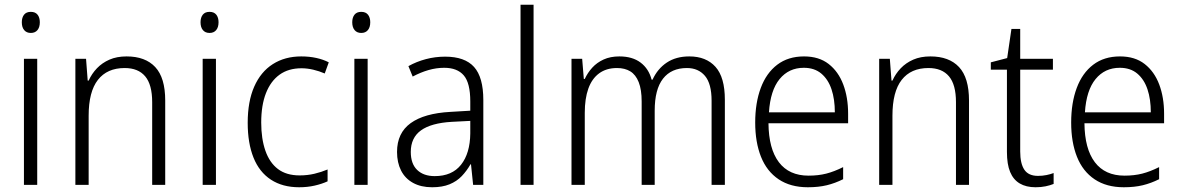

<svg xmlns="http://www.w3.org/2000/svg" viewBox="-20 -780 4982 810"><path d="M137 -532V0H81V-532ZM110 -730Q129 -730 138.5 -718Q148 -706 148 -686Q148 -665 138 -653Q128 -641 110 -641Q92 -641 82 -653Q72 -665 72 -686Q72 -706 81.5 -718Q91 -730 110 -730Z M514 -542Q593 -542 635 -497Q677 -452 677 -356V0H622V-349Q622 -423 592.5 -458Q563 -493 506 -493Q432 -493 393 -443Q354 -393 354 -292V0H298V-532H343L350 -440H354Q367 -469 389 -492Q411 -515 442 -528.5Q473 -542 514 -542Z M891 -532V0H835V-532ZM864 -730Q883 -730 892.5 -718Q902 -706 902 -686Q902 -665 892 -653Q882 -641 864 -641Q846 -641 836 -653Q826 -665 826 -686Q826 -706 835.5 -718Q845 -730 864 -730Z M1242 10Q1172 10 1123 -22Q1074 -54 1049.5 -115Q1025 -176 1025 -262Q1025 -352 1052.5 -414.5Q1080 -477 1131 -509.5Q1182 -542 1251 -542Q1285 -542 1314.5 -535.5Q1344 -529 1367 -517L1350 -470Q1327 -480 1301.5 -486Q1276 -492 1252 -492Q1197 -492 1159.5 -465Q1122 -438 1102 -387Q1082 -336 1082 -263Q1082 -195 1099.5 -144.5Q1117 -94 1152.5 -67Q1188 -40 1244 -40Q1277 -40 1306.5 -47Q1336 -54 1362 -65V-15Q1338 -4 1307.5 3Q1277 10 1242 10Z M1531 -532V0H1475V-532ZM1504 -730Q1523 -730 1532.5 -718Q1542 -706 1542 -686Q1542 -665 1532 -653Q1522 -641 1504 -641Q1486 -641 1476 -653Q1466 -665 1466 -686Q1466 -706 1475.5 -718Q1485 -730 1504 -730Z M1858 -541Q1941 -541 1980 -497.5Q2019 -454 2019 -358V0H1976L1967 -87H1965Q1949 -59 1928 -37Q1907 -15 1876.5 -2.5Q1846 10 1803 10Q1756 10 1722.5 -8.5Q1689 -27 1672 -60.5Q1655 -94 1655 -139Q1655 -219 1712.5 -260.5Q1770 -302 1880 -308L1964 -313V-352Q1964 -430 1936.5 -462Q1909 -494 1854 -494Q1821 -494 1788 -484.5Q1755 -475 1721 -457L1703 -501Q1737 -520 1776.5 -530.5Q1816 -541 1858 -541ZM1886 -266Q1799 -261 1756 -230Q1713 -199 1713 -139Q1713 -89 1740 -63Q1767 -37 1814 -37Q1887 -37 1925 -85Q1963 -133 1964 -217V-270Z M2231 0H2176V-760H2231Z M2888 -542Q2959 -542 2998.5 -498Q3038 -454 3038 -359V0H2982V-355Q2982 -427 2954 -460Q2926 -493 2878 -493Q2812 -493 2777 -448Q2742 -403 2742 -313V0H2687V-352Q2687 -402 2674.5 -433.5Q2662 -465 2639 -479Q2616 -493 2583 -493Q2538 -493 2507.5 -470.5Q2477 -448 2462 -406Q2447 -364 2447 -304V0H2391V-532H2436L2443 -447H2447Q2459 -473 2478.5 -494.5Q2498 -516 2526.5 -529Q2555 -542 2593 -542Q2648 -542 2682.5 -516Q2717 -490 2729 -444H2733Q2754 -490 2793 -516Q2832 -542 2888 -542Z M3372 -542Q3435 -542 3476 -510Q3517 -478 3537.5 -423.5Q3558 -369 3558 -300V-260H3222Q3223 -152 3266 -95.5Q3309 -39 3391 -39Q3432 -39 3465.5 -47.5Q3499 -56 3537 -75V-24Q3503 -7 3468 1.5Q3433 10 3388 10Q3315 10 3265 -23.5Q3215 -57 3190.5 -118.5Q3166 -180 3166 -263Q3166 -346 3189.5 -409Q3213 -472 3259 -507Q3305 -542 3372 -542ZM3371 -494Q3308 -494 3269 -446.5Q3230 -399 3224 -306H3502Q3502 -361 3488 -403Q3474 -445 3445 -469.5Q3416 -494 3371 -494Z M3905 -542Q3984 -542 4026 -497Q4068 -452 4068 -356V0H4013V-349Q4013 -423 3983.5 -458Q3954 -493 3897 -493Q3823 -493 3784 -443Q3745 -393 3745 -292V0H3689V-532H3734L3741 -440H3745Q3758 -469 3780 -492Q3802 -515 3833 -528.5Q3864 -542 3905 -542Z M4359 -38Q4378 -38 4395 -41.5Q4412 -45 4425 -50V-4Q4410 2 4391 6Q4372 10 4349 10Q4309 10 4282 -6Q4255 -22 4241.5 -54.5Q4228 -87 4228 -139V-486H4160V-517L4229 -535L4247 -658H4284V-532H4422V-486H4284V-141Q4284 -90 4301.5 -64Q4319 -38 4359 -38Z M4705 -542Q4768 -542 4809 -510Q4850 -478 4870.5 -423.5Q4891 -369 4891 -300V-260H4555Q4556 -152 4599 -95.5Q4642 -39 4724 -39Q4765 -39 4798.5 -47.5Q4832 -56 4870 -75V-24Q4836 -7 4801 1.5Q4766 10 4721 10Q4648 10 4598 -23.5Q4548 -57 4523.5 -118.5Q4499 -180 4499 -263Q4499 -346 4522.5 -409Q4546 -472 4592 -507Q4638 -542 4705 -542ZM4704 -494Q4641 -494 4602 -446.5Q4563 -399 4557 -306H4835Q4835 -361 4821 -403Q4807 -445 4778 -469.5Q4749 -494 4704 -494Z"/></svg>

Font: Noto Sans Hebrew SemiCondensed Light
Style: Regular
Weight: 300
Width: 4
Designer: Monotype Design Team
Foundry: Monotype Imaging Inc.
Version: Version 2.003